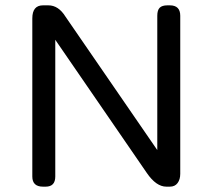

<svg xmlns="http://www.w3.org/2000/svg" viewBox="-20 -699 796 719"><path d="M141 -679H161Q199 -679 225 -637L569 -137V-640Q569 -661 578 -670Q587 -679 607 -679H616Q655 -679 655 -640V-48Q655 -27 645 -13.5Q635 0 616 0H603Q565 0 530 -51L187 -550V-38Q187 0 151 0H141Q101 0 101 -38V-630Q101 -679 141 -679Z"/></svg>

Font: Merge One
Style: Regular
Weight: 400
Designer: Kosal Sen
Foundry: Philatype
Version: Version 1.001